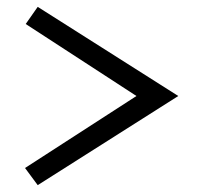

<svg xmlns="http://www.w3.org/2000/svg" viewBox="-20 -520 585 560"><path d="M90 -500 500 -240 90 20 53 -30 378 -240 55 -450Z"/></svg>

Font: Enriqueta
Style: Regular
Weight: 400
Designer: Viviana Monsalve, Gustavo Ibarra
Foundry: Viviana Monsalve, Gustavo Ibarra
Version: Version 1.002